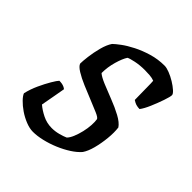

<svg xmlns="http://www.w3.org/2000/svg" viewBox="-148 -593 686 686"><g transform="rotate(45 195.0 -250.0)"><path d="M126 0Q109 0 89 -8Q69 -16 51.5 -28Q34 -40 21.5 -53Q9 -66 6 -75Q12 -101 23.5 -126Q35 -151 46.5 -170.5Q58 -190 64 -196Q71 -196 77 -195Q83 -194 88.5 -191.5Q94 -189 97 -186Q94 -169 89.5 -144Q85 -119 80 -92Q95 -79 117 -68Q139 -57 164 -57Q181 -57 198 -61.5Q215 -66 226 -71Q234 -79 240.5 -94.5Q247 -110 251.5 -129Q256 -148 257 -165.5Q258 -183 256 -194Q254 -200 235.5 -208Q217 -216 191 -226.5Q165 -237 139 -248Q113 -259 94.5 -270.5Q76 -282 73 -292Q73 -304 76 -328.5Q79 -353 86 -379.5Q93 -406 104 -422Q112 -430 129.5 -443Q147 -456 172.5 -469Q198 -482 228.5 -491Q259 -500 292 -500Q302 -500 317.5 -494Q333 -488 348.5 -478.5Q364 -469 374.5 -459.5Q385 -450 385 -444Q385 -436 377 -412.5Q369 -389 358.5 -364.5Q348 -340 338 -327Q331 -327 324 -328.5Q317 -330 311.5 -333Q306 -336 303 -338Q303 -351 302.5 -368.5Q302 -386 302 -403.5Q302 -421 301 -433Q291 -437 278 -438Q265 -439 253 -439Q228 -439 206.5 -434.5Q185 -430 178 -426Q168 -411 159.5 -381.5Q151 -352 151 -322Q161 -313 186 -302.5Q211 -292 241 -280.5Q271 -269 296 -255.5Q321 -242 331 -227Q334 -204 331 -174Q328 -144 321 -117.5Q314 -91 303 -75Q290 -60 269 -46.5Q248 -33 223 -22.5Q198 -12 172.5 -6Q147 0 126 0Z"/></g></svg>

Font: Texturina Medium 12pt Light
Style: Italic
Weight: 300
Italic angle: -11°
Version: Version 1.002